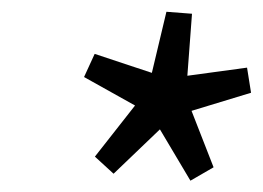

<svg xmlns="http://www.w3.org/2000/svg" viewBox="-20 -733 453 331"><path d="M175.8 -433.5 143.6 -463 212.8 -551.1 124.9 -600.2 143.2 -640.1 241.8 -607.4 266.9 -712.7 311 -709.3 303 -602.4 405.9 -616.4 412.8 -573.1 310.2 -541.9 348.2 -444.6 308.3 -421.5 255.7 -510Z"/></svg>

Font: Source Sans Variable
Style: Italic
Weight: 200
Italic angle: -11°
Designer: Paul D. Hunt
Foundry: Adobe Systems Incorporated
Version: Version 3.006;hotconv 1.0.111;makeotfexe 2.5.65597